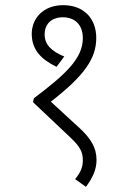

<svg xmlns="http://www.w3.org/2000/svg" viewBox="-20 -652 493 744"><path d="M225 -632C145 -632 103 -578 103 -521C103 -457 142 -421 199 -393L229 -433C180 -453 153 -479 153 -518C153 -559 179 -585 224 -585C268 -585 301 -558 301 -504C301 -425 233 -363 111 -271L108 -256L254 -118C291 -83 301 -62 301 -31C301 -1 290 19 271 42L313 72C340 36 354 4 354 -32C354 -81 331 -116 288 -156L177 -258C307 -359 353 -425 353 -505C353 -582 303 -632 225 -632Z"/></svg>

Font: Noto Sans Devanagari Condensed Light
Style: Regular
Weight: 300
Width: 3
Designer: Jelle Bosma - Monotype Design Team
Foundry: Monotype Imaging Inc.
Version: Version 2.004